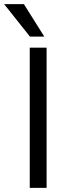

<svg xmlns="http://www.w3.org/2000/svg" viewBox="-60 -903 327 923"><path d="M164 0H83V-674H164ZM153 -727H84L-40 -883H55Z"/></svg>

Font: Hind Guntur
Style: Regular
Weight: 400
Version: Version 1.000;PS 1.0;hotconv 1.0.86;makeotf.lib2.5.63406; tt